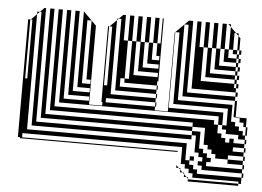

<svg xmlns="http://www.w3.org/2000/svg" viewBox="-46 -560 994 728"><g transform="rotate(5 450.5 -196.0)"><path d="M53 -420V-436H45V-420ZM549 -484H545V-500H549ZM821 -404H837V-458L827 -468H821ZM357 -388V-404H345V-388ZM53 -372V-388H45V-372ZM53 -356V-372H45V-356ZM53 -324V-340H45V-324ZM357 -324V-340H345V-324ZM53 -308V-324H45V-308ZM357 -292V-308H345V-292ZM709 -404V-500H725V-404H741V-500H757V-404H773V-500H789V-404H805V-490L795 -500H805V-490L827 -468H837V-458L845 -450V-404H853V-388H845V-404H837V-388H845V-372H853V-356H845V-372H837V-388H821V-404H805V-372H837V-356H845V-340H853V-324H845V-340H837V-356H789V-404H773V-340H837V-324H845V-308H853V-292H845V-308H837V-324H757V-404H741V-308H837V-292H845V-276H853V-260H845V-276H837V-292H725V-404ZM709 -404V-276H837V-260H845V-244H853V-228H845V-244H677V-500H693V-404ZM293 -228V-244H277V-468H261V-228ZM421 -260H405V-228H545V-212H549V-196H545V-212H389V-484H379L395 -500H405V-404H421V-260H437V-404H421V-500H437V-404H453V-500H469V-404H485V-500H501V-404H517V-500H533V-404H549V-260H545V-244H549V-228H545V-244H421ZM53 -148H45V-164H53ZM805 -116H821V-180H613V-452H597V-164H805ZM53 -116H45V-132H53ZM53 -100H45V-116H53ZM853 -164V-150H895V-116H901V-100H895V-116H885V-132H869V-148H853V-150H845V-164ZM53 -84H45V-100H53ZM709 -4V-68H693V-84H117V-500H133V-100H693V-84H725V-20H741V-4H757V12H773V28H741V12H725V-4ZM53 -36H45V-52H53ZM101 -68H693V-52H85V-484H79L95 -500H101ZM293 -164V-180H213V-500H229V-196H293V-212H245V-500L295 -450V-150H345V-164H341V-452H347L345 -450V-436H357V-452H347L373 -478V-484H379L373 -478V-196H545V-180H549V-164H545V-180H357V-164H345V-180H357V-164H545V-150H595V-450L645 -500H661V-228H845V-212H853V-196H845V-212H645V-484H629V-196H837V-132H853V-116H869V-100H885V-84H895V-68H901V-52H895V-68H869V-84H821V-100H805V-116H789V-84H805V-68H821V-52H837V-68H853V-52H895V-36H901V-20H895V-36H853V-20H837V-36H853V-20H895V-4H901V12H895V-4H805V-20H789V-36H773V-52H757V-116H773V-68H789V-52H805V-36H821V-20H837V12H895V28H901V44H895V28H837V12H789V-4H773V-20H757V-36H741V-100H693V-116H149V-500H165V-132H773V-116H789V-148H181V-500H197V-164ZM53 -436V-452H47L69 -474V-484H79L69 -474V-36H677V28H693V12H709V28H757V44H895V60H901V76H895V60H741V44H725V28H693V44H709V60H725V76H895V100H885V92H709V76H693V60H677V44H661V-20H53V-4H45V-20H53V-4H645V0H45V-4H37V-452H47L45 -450V-436ZM549 -468H545V-484H549ZM549 -452H545V-468H549ZM549 -436H545V-452H549ZM549 -420H545V-436H549ZM357 -420V-436H345V-420ZM53 -404V-420H45V-404ZM357 -404V-420H345V-404ZM53 -388V-404H45V-388ZM549 -420V-404H545V-420ZM517 -404V-340H545V-356H533V-404ZM357 -372V-388H345V-372ZM357 -356V-372H345V-356ZM53 -340V-356H45V-340ZM357 -340V-356H345V-340ZM485 -404V-308H545V-324H501V-404ZM357 -308V-324H345V-308ZM453 -404V-276H545V-292H469V-404ZM53 -292V-308H45V-292ZM53 -276V-292H45V-276ZM357 -276V-292H345V-276ZM357 -260V-276H345V-260ZM53 -260V-276H45V-260ZM357 -244V-260H345V-244ZM53 -244V-260H45V-244ZM53 -228V-244H45V-228ZM357 -228V-244H345V-228ZM357 -212H345V-228H357ZM53 -212H45V-228H53ZM53 -196H45V-212H53ZM357 -196H345V-212H357ZM357 -196V-180H345V-196ZM853 -180H845V-196H853ZM53 -180H45V-196H53ZM53 -164H45V-180H53ZM853 -164H845V-180H853ZM53 -132H45V-148H53ZM901 -84H895V-100H901ZM853 -84H837V-100H853ZM53 -68H45V-84H53ZM53 -52H45V-68H53ZM53 -36V-20H45V-36ZM695 100H885V108H693V98L687 92H677V82L671 76H661V66L655 60H645V50L655 60H661V66L671 76H677V82L687 92H693V98Z"/></g></svg>

Font: Rubik Broken Fax
Style: Regular
Weight: 400
Designer: Hubert and Fischer, NaN
Foundry: Hubert and Fischer, NaN
Version: Version 2.201